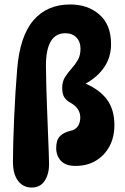

<svg xmlns="http://www.w3.org/2000/svg" viewBox="-20 -740 559 861"><path d="M341 -522Q341 -553 322.5 -572Q304 -591 273 -591Q186 -591 186 -445Q186 -409 187.5 -358.5Q189 -308 191 -254Q193 -200 195 -149Q197 -98 198.5 -59.5Q200 -21 200 -3Q200 40 180.5 70.5Q161 101 122 101Q84 101 61 71Q38 41 38 -16Q38 -53 39.5 -104.5Q41 -156 43.5 -213.5Q46 -271 49.5 -327Q53 -383 57 -430Q69 -578 130 -649Q191 -720 295 -720Q374 -720 426 -674.5Q478 -629 478 -542Q478 -484 448 -439.5Q418 -395 364 -365Q428 -337 460.5 -292.5Q493 -248 493 -179Q493 -125 471 -84Q449 -43 410 -19.5Q371 4 319 4Q274 4 253 -19Q232 -42 232 -76Q232 -112 248.5 -129Q265 -146 295 -153Q319 -158 329.5 -174.5Q340 -191 340 -213Q340 -254 298 -278Q278 -289 268.5 -303.5Q259 -318 259 -346Q259 -374 271.5 -394Q284 -414 300 -431.5Q316 -449 328.5 -470Q341 -491 341 -522Z"/></svg>

Font: DynaPuff Condensed Medium
Style: Regular
Weight: 500
Width: 3
Designer: Toshi Omagari, Jennifer Daniel
Foundry: Google Fonts
Version: Version 2.000; ttfautohint (v1.8.4.7-5d5b)